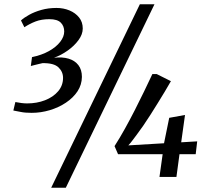

<svg xmlns="http://www.w3.org/2000/svg" viewBox="-20 -835 972 906"><path d="M129.5 -302.5Q98 -302.5 77.8 -306.8Q57.5 -311 43 -313.5L52.5 -353.5Q67 -350.5 81.2 -348.8Q95.5 -347 107.5 -347Q154 -347 192.5 -362Q231 -377 254.2 -404.2Q277.5 -431.5 277.5 -467.5Q277.5 -496.5 255.8 -517.2Q234 -538 180.5 -537Q174 -535.5 163.2 -533Q152.5 -530.5 142 -527.8Q131.5 -525 125.5 -523.5L131 -565.5Q177 -575 211 -594Q245 -613 264 -637.5Q283 -662 283 -686.5Q283 -712 266.8 -728.2Q250.5 -744.5 213 -744.5Q176 -744.5 148 -733.8Q120 -723 95 -706.5L79 -738.5Q93 -751.5 117.8 -765.2Q142.5 -779 175.2 -788.2Q208 -797.5 246.5 -797.5Q279.5 -797.5 307.8 -785.8Q336 -774 353.2 -752.5Q370.5 -731 370.5 -700.5Q370.5 -673 350.5 -645.8Q330.5 -618.5 299.5 -596.5Q268.5 -574.5 235 -562.5Q274 -567 303.5 -558.2Q333 -549.5 349.8 -527.8Q366.5 -506 366.5 -472Q366 -435 345.8 -404.2Q325.5 -373.5 291 -350.5Q256.5 -327.5 214.5 -315Q172.5 -302.5 129.5 -302.5ZM640 -815H709L290.5 51H221.5ZM732.5 0 747.5 -107.5H537L520.5 -145.5Q545.5 -184.5 569.5 -227.8Q593.5 -271 616.2 -315.5Q639 -360 659.8 -403.2Q680.5 -446.5 699 -485.5H719.5L786.5 -452Q773.5 -429.5 757.8 -403Q742 -376.5 724.5 -348.5Q707 -320.5 689.8 -293.2Q672.5 -266 656 -242Q639.5 -218 625 -199Q615 -186.5 606 -173.8Q597 -161 585.5 -149L754 -159L778.5 -279L853 -292.5L835 -163.5L910.5 -168L903.5 -107.5H827L812.5 0Z"/></svg>

Font: Merriweather 28pt
Style: Italic
Weight: 400
Italic angle: -7.8°
Version: Version 2.101